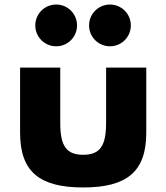

<svg xmlns="http://www.w3.org/2000/svg" viewBox="-20 -811 733 846"><path d="M68.5 -513V-226C68.5 -54 154.5 15 346.5 15C538.5 15 624.5 -54 624.5 -226V-513H447.5V-269C447.5 -168 420.5 -129 346.5 -129C272.5 -129 245.5 -168 245.5 -269V-513ZM464.5 -791C413.5 -791 372.5 -750 372.5 -699C372.5 -648 413.5 -607 464.5 -607C515.5 -607 556.5 -648 556.5 -699C556.5 -750 515.5 -791 464.5 -791ZM227.5 -791C176.5 -791 135.5 -750 135.5 -699C135.5 -648 176.5 -607 227.5 -607C278.5 -607 319.5 -648 319.5 -699C319.5 -750 278.5 -791 227.5 -791Z"/></svg>

Font: Sztylet
Style: Bd
Weight: 700
Foundry: Cannot Into Space Fonts, PlusOne Fonts
Version: Version 0.12